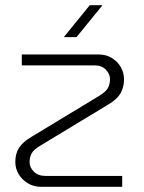

<svg xmlns="http://www.w3.org/2000/svg" viewBox="-20 -720 556 740"><path d="M139 0Q110 0 87.5 -13.5Q65 -27 52 -48.5Q39 -70 39 -96Q39 -128 53.5 -150.5Q68 -173 102 -193L363 -351Q389 -367 396.5 -382Q404 -397 404 -415Q404 -435 388 -451.5Q372 -468 345 -468H64V-510H361Q389 -510 411 -496.5Q433 -483 445.5 -461.5Q458 -440 458 -414Q458 -383 444 -359.5Q430 -336 397 -317L136 -159Q109 -143 101.5 -128Q94 -113 94 -95Q94 -75 110.5 -58.5Q127 -42 155 -42H451V0ZM226 -577 326 -700H375L275 -577Z"/></svg>

Font: MuseoModerno Thin ExtraLight
Style: Regular
Weight: 250
Version: Version 1.002